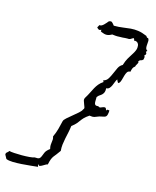

<svg xmlns="http://www.w3.org/2000/svg" viewBox="-334 -1019 981 1206"><g transform="rotate(15 157.0 -416.0)"><path d="M295.9 -386.7Q303.7 -379.9 311.5 -382.8Q319.3 -385.7 326.7 -388.7Q334 -391.6 339.8 -390.1Q345.7 -388.7 350.6 -373Q353.5 -380.9 359.4 -380.4Q365.2 -379.9 370.1 -378.9Q370.1 -363.3 366.2 -349.6Q362.3 -335.9 348.6 -333Q340.8 -331.1 333.5 -329.6Q326.2 -328.1 318.4 -326.2Q306.6 -322.3 300.3 -319.3Q293.9 -316.4 288.6 -314.9Q283.2 -313.5 276.4 -313.5Q269.5 -313.5 257.8 -315.4Q236.3 -300.8 226.6 -290.5Q216.8 -280.3 210 -270.5Q203.1 -260.7 193.8 -249.5Q184.6 -238.3 164.1 -222.7Q161.1 -199.2 156.7 -178.7Q152.3 -158.2 147.9 -137.7Q143.6 -117.2 141.1 -96.7Q138.7 -76.2 140.6 -54.7Q128.9 -37.1 120.6 -27.3Q112.3 -17.6 105.5 -8.3Q98.6 1 93.8 13.2Q88.9 25.4 84 48.8Q81.1 47.9 72.3 52.7Q63.5 57.6 54.7 63Q45.9 68.4 38.6 70.3Q31.2 72.3 31.2 66.4L32.2 65.4H24.4Q28.3 71.3 28.3 79.1Q9.8 81.1 -18.6 84Q-46.9 86.9 -76.2 88.9Q-105.5 90.8 -132.8 90.3Q-160.2 89.8 -175.8 83Q-176.8 82 -178.7 78.1Q-180.7 74.2 -183.1 69.8Q-185.5 65.4 -187.5 62Q-189.5 58.6 -189.5 58.6Q-191.4 47.9 -183.6 42.5Q-175.8 37.1 -170.9 29.3Q-162.1 32.2 -138.7 33.7Q-115.2 35.2 -88.9 35.2Q-62.5 35.2 -39.1 33.2Q-15.6 31.2 -7.8 27.3H-5.9Q16.6 29.3 23.4 23.9Q30.3 18.6 34.2 8.3Q38.1 -2 44.4 -17.1Q50.8 -32.2 73.2 -48.8Q69.3 -63.5 69.8 -74.2Q70.3 -85 71.8 -93.8Q73.2 -102.5 73.7 -110.8Q74.2 -119.1 70.3 -129.9Q83 -157.2 90.3 -183.6Q97.7 -210 103.5 -237.3Q105.5 -247.1 121.1 -260.7Q136.7 -274.4 154.8 -289.1Q172.9 -303.7 189 -317.9Q205.1 -332 209 -342.8Q215.8 -348.6 213.4 -357.4Q210.9 -366.2 206.5 -376Q202.1 -385.7 199.2 -396.5Q196.3 -407.2 202.1 -417Q214.8 -437.5 223.6 -455.6Q232.4 -473.6 240.7 -488.8Q249 -503.9 259.8 -517.1Q270.5 -530.3 288.1 -542L283.2 -551.8Q302.7 -555.7 313.5 -572.8Q324.2 -589.8 332.5 -609.9Q340.8 -629.9 350.1 -648.9Q359.4 -668 377 -676.8Q381.8 -692.4 386.2 -702.6Q390.6 -712.9 395.5 -721.7Q400.4 -730.5 406.7 -740.2Q413.1 -750 421.9 -764.6Q436.5 -788.1 438 -804.2Q439.5 -820.3 434.6 -829.6Q429.7 -838.9 421.4 -841.8Q413.1 -844.7 406.2 -842.8Q406.2 -844.7 404.8 -850.1Q403.3 -855.5 401.4 -857.4Q393.6 -855.5 384.8 -849.1Q376 -842.8 363.3 -844.7Q355.5 -844.7 347.7 -844.2Q339.8 -843.8 332 -842.8Q317.4 -842.8 310.5 -842.3Q303.7 -841.8 297.9 -841.8Q292 -841.8 285.2 -842.3Q278.3 -842.8 263.7 -844.7Q245.1 -834 230 -833.5Q214.8 -833 195.3 -841.8Q193.4 -843.8 192.4 -843.8Q191.4 -843.8 189.5 -844.7L190.4 -855.5Q179.7 -849.6 173.8 -852.5Q168 -855.5 161.1 -863.3L170.9 -880.9Q177.7 -878.9 185.1 -882.8Q192.4 -886.7 199.2 -893.6Q206.1 -900.4 211.9 -907.2Q217.8 -914.1 221.7 -918.9Q235.4 -924.8 241.7 -919.4Q248 -914.1 254.9 -905.3Q255.9 -903.3 256.8 -902.8Q257.8 -902.3 258.8 -900.4Q292 -900.4 317.9 -904.3Q343.8 -908.2 367.2 -910.2Q390.6 -912.1 415.5 -908.7Q440.4 -905.3 472.7 -891.6L481.4 -879.9L485.4 -882.8Q493.2 -875 493.2 -863.8Q493.2 -852.5 491.7 -841.3Q490.2 -830.1 491.7 -819.3Q493.2 -808.6 503.9 -801.8L496.1 -794.9Q498 -791 500.5 -786.6Q502.9 -782.2 500 -777.3L492.2 -769.5Q497.1 -764.6 496.6 -757.3Q496.1 -750 494.1 -743.2Q486.3 -735.4 478.5 -734.4Q470.7 -733.4 464.8 -722.7Q468.8 -719.7 467.8 -715.8Q466.8 -711.9 463.9 -707Q460.9 -702.1 458 -696.8Q455.1 -691.4 455.1 -687.5Q445.3 -681.6 440.9 -671.4Q436.5 -661.1 434.6 -648.4Q419.9 -648.4 413.6 -637.7Q407.2 -627 403.3 -612.8Q399.4 -598.6 395.5 -584Q391.6 -569.3 382.8 -560.5Q376 -559.6 373 -567.4Q370.1 -575.2 367.2 -580.1Q361.3 -572.3 356.9 -560.1Q352.5 -547.9 347.2 -536.1Q341.8 -524.4 334.5 -516.6Q327.1 -508.8 314.5 -508.8Q315.4 -491.2 311.5 -481.9Q307.6 -472.7 301.3 -466.3Q294.9 -460 286.1 -454.6Q277.3 -449.2 270.5 -439.5Q270.5 -427.7 270 -417Q269.5 -406.2 271 -398.9Q272.5 -391.6 277.8 -388.2Q283.2 -384.8 295.9 -386.7Z"/></g></svg>

Font: Homemade Apple
Style: Regular
Weight: 400
Version: Version 1.001